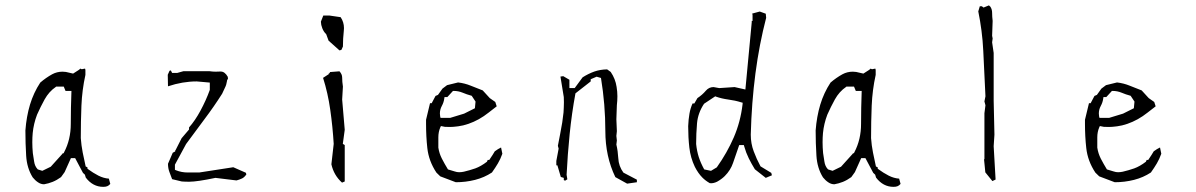

<svg xmlns="http://www.w3.org/2000/svg" viewBox="-20 -707 4552 731"><path d="M313 -64.5V-69.8L306.2 -73.2Q300.3 -99.1 294.9 -126.2Q289.6 -153.3 287.6 -181.2V-181.6Q287.6 -244.1 290 -304.4Q292.5 -364.7 305.2 -421.9V-439Q305.2 -442.9 303.7 -445.8L291 -443.4L286.1 -445.8L280.3 -440.9L258.3 -426.8L231 -433.1Q224.6 -434.1 218.3 -434.1Q196.8 -434.1 178.7 -424.3Q154.8 -411.1 133.3 -392.6Q107.9 -354 94.2 -308.6Q80.6 -263.2 76.7 -210.4Q76.7 -161.1 79.6 -114Q82.5 -66.9 104.5 -31.7Q113.8 -20 125 -12.7Q135.7 -5.4 147.9 -5.4Q164.6 -8.3 180.4 -14.6Q196.3 -21 212.4 -32.7L226.1 -51.8L250 -105H261.7H266.1L295.9 -48.8L303.2 -42L306.6 -30.8Q333.5 4.4 373 4.4Q382.3 4.4 388.2 2Q394.5 -0.5 399.9 -6.8L394.5 -26.9Q374.5 -28.3 354.7 -38.3Q335 -48.3 313 -64.5ZM105 -124Q103 -146 103 -165Q103 -184.1 104.5 -200.2Q107.9 -235.8 121.1 -270.5Q134.3 -300.3 149.9 -328.6Q166.5 -358.4 192.4 -376L193.8 -377.4H222.7L229.5 -360.8H252Q249.5 -294.9 249.5 -235.4Q249.5 -175.8 224.1 -127.4L222.2 -123.5H218.3V-122.1L173.3 -72.3L141.1 -56.6L124 -62L122.6 -63.5Q112.3 -74.7 109.9 -92.3Q107.9 -107.4 105 -124Z M619.6 -378.4Q675.3 -397 728.5 -397H729L778.8 -392.6V-364.7Q764.6 -325.2 743.2 -285.6Q722.7 -247.6 699.7 -221.7V-216.8V-213.9L671.4 -180.7L647.9 -134.3H647V-130.4L637.7 -125.5L619.6 -83.5Q619.6 -66.4 625 -52.2L635.3 -24.9L671.9 -16.1Q684.1 -15.1 700.2 -15.1Q730.5 -15.1 800.3 -29.8L880.4 -20Q891.6 -22.9 901.9 -27.8Q910.2 -31.7 918 -43L916 -49.3L868.2 -70.3L738.8 -50.3H694.3Q671.4 -50.3 650.4 -58.6L646 -60.5V-78.1V-80.1L688.5 -158.7Q722.7 -205.6 758.5 -253.2Q794.4 -300.8 825.7 -350.1Q830.6 -361.8 836.4 -373Q842.3 -384.3 844.2 -398.4L845.2 -404.8H848.1L847.2 -414.6Q835.9 -434.6 820.8 -434.6Q819.8 -434.6 816.4 -434.6Q811.5 -434.1 800.8 -434.1Q790 -434.1 776.9 -436H678.7L654.3 -429.2H635.3L630.4 -439L625.5 -437.5L618.7 -422.4Z M1235.8 -428.2H1231.9V-424.8L1210 -410.6Q1228.5 -352.1 1237.3 -289.6Q1246.6 -224.6 1250.5 -159.2L1241.7 -81.5Q1251 -39.6 1282.2 -11.7L1292.5 -16.1V-154.8L1285.2 -159.2L1292.5 -212.9L1282.7 -328.1L1285.6 -377.4Q1282.7 -395.5 1282.7 -412.1Q1282.7 -424.3 1272.5 -435.5L1235.8 -432.6ZM1289.6 -600.1Q1289.6 -623 1276.9 -641.6L1233.9 -647.9H1210.9L1201.7 -624.5Q1202.1 -611.8 1207 -599.6Q1212.4 -585.9 1221.2 -577.6L1222.2 -576.2L1231 -552.2L1272.5 -515.1L1279.8 -517.1L1285.6 -529.8Q1285.6 -559.1 1289.1 -591.3Q1289.6 -595.7 1289.6 -600.1Z M1842.8 -98.1H1836.9L1834 -91.3Q1811 -73.7 1789.6 -65.9Q1768.6 -58.6 1745.6 -53.2Q1736.3 -51.3 1728 -51.3Q1719.7 -51.3 1710.7 -54.4Q1701.7 -57.6 1685.5 -62Q1672.4 -83.5 1662.4 -103Q1652.3 -122.6 1648.9 -145V-184.1Q1648.9 -204.6 1656.2 -221.7L1658.7 -227.1L1673.8 -224.1Q1681.6 -223.6 1693.6 -223.6Q1705.6 -223.6 1724.4 -226.1Q1743.2 -228.5 1763.2 -235.4Q1804.2 -249.5 1840.3 -278.3L1871.1 -302.2L1865.7 -318.8L1844.7 -333.5L1817.9 -362.8Q1794.4 -371.6 1772 -380.9Q1749.5 -390.1 1724.1 -393.1L1682.1 -382.8L1664.6 -369.6L1647.5 -345.7L1638.2 -341.8L1623.5 -314H1619.1H1617.2L1602.1 -251Q1602.1 -243.2 1602.1 -235.8Q1602.1 -187.5 1606.9 -143.6Q1612.3 -93.8 1641.6 -49.8L1656.2 -35.6L1715.3 -13.2Q1753.4 -13.2 1788.8 -22.2Q1824.2 -31.2 1853 -50.3Q1866.2 -68.8 1875.7 -85Q1885.3 -101.1 1892.6 -121.6L1887.7 -145.5L1876 -139.2L1863.8 -130.9L1855.5 -117.2ZM1694.3 -258.3H1657.2L1655.8 -264.2Q1654.8 -270 1654.8 -274.9Q1654.8 -290 1662.1 -303.5Q1669.4 -316.9 1671.4 -331.1L1672.4 -337.4H1683.1L1704.6 -360.8H1708Q1725.1 -360.8 1741.7 -354Q1756.3 -347.7 1775.9 -342.3L1790.5 -320.3L1788.1 -294.9L1747.1 -274.4Z M2327.6 -376Q2323.2 -406.7 2305.2 -433.1L2291.5 -442.9Q2265.1 -442.4 2242.7 -434.6Q2219.7 -426.3 2198.2 -412.6L2168 -371.6H2164.1H2147.9V-403.3L2124.5 -417L2113.8 -415.5L2126.5 -337.4Q2127 -327.1 2127 -317.4Q2127 -307.6 2126.5 -298.1Q2126 -288.6 2125.5 -278.8Q2123.5 -259.8 2120.6 -240.7Q2112.8 -195.8 2104 -151.9L2106.9 -141.1L2098.1 -94.2V-77.6H2102.1L2115.2 -33.2L2126.5 -29.8V-21.5L2131.3 -19L2140.1 -24.4L2137.2 -41.5Q2141.1 -119.6 2148.9 -197Q2156.7 -274.4 2170.9 -351.6L2229 -397V-405.3L2251.5 -415L2268.1 -410.2Q2284.7 -309.1 2284.7 -208.5Q2284.7 -111.3 2322.8 -32.7L2367.7 -7.8L2404.8 -13.2V-22.9L2353.5 -49.8Q2335.4 -74.7 2334 -104.5Q2332.5 -131.8 2326.7 -156.7L2328.6 -171.9L2326.7 -189.5L2328.6 -207.5L2326.7 -252.9L2328.6 -306.6Q2330.6 -323.2 2330.6 -340.6Q2330.6 -357.9 2327.6 -376Z M2838.4 -194.3Q2844.7 -438.5 2897 -639.2L2895.5 -654.8L2872.6 -663.1L2843.8 -655.3L2845.2 -650.4V-627.4H2841.8L2842.3 -624.5L2817.9 -366.2L2776.9 -375.5L2718.3 -371.6L2696.8 -375.5Q2679.2 -375.5 2667.5 -361.8Q2653.8 -345.7 2635.3 -333.5L2623.5 -313H2616.7Q2608.4 -294.4 2605 -274.4Q2601.1 -252.4 2600.1 -226.6Q2600.1 -184.1 2604.5 -145.3Q2608.9 -106.4 2625.5 -71.8Q2638.2 -46.9 2654.3 -30.8Q2666 -19 2682.1 -9.8Q2685.5 -9.3 2687.3 -9.3Q2689 -9.3 2690.9 -9.5Q2692.9 -9.8 2696.3 -10.3Q2703.1 -11.7 2710 -15.1Q2727.5 -24.9 2739.3 -36.6Q2761.7 -59.1 2771 -86.9Q2781.2 -117.7 2794.4 -154.8H2812L2813.5 -149.4Q2820.3 -125.5 2830.8 -104.2Q2841.3 -83 2854 -62.5L2895.5 -29.8L2918.9 -39.6L2916.5 -48.8L2875.5 -73.7Q2860.4 -101.6 2849.6 -130.9Q2838.4 -160.6 2838.4 -194.3ZM2630.4 -159.2Q2630.4 -198.7 2633.8 -237.8Q2637.2 -276.9 2660.6 -312L2703.1 -340.3L2706.5 -338.9Q2727.5 -331.5 2752.4 -328.1Q2778.8 -324.7 2801.8 -317.4L2807.6 -315.9L2807.1 -309.6Q2799.3 -243.2 2773.9 -184.3Q2748.5 -125.5 2709 -69.8L2687 -56.6L2661.1 -62Q2647.5 -86.9 2640.4 -109.1Q2633.3 -131.3 2630.4 -158.7Z M3321.8 -64.5V-69.8L3314.9 -73.2Q3309.1 -99.1 3303.7 -126.2Q3298.3 -153.3 3296.4 -181.2V-181.6Q3296.4 -244.1 3298.8 -304.4Q3301.3 -364.7 3314 -421.9V-439Q3314 -442.9 3312.5 -445.8L3299.8 -443.4L3294.9 -445.8L3289.1 -440.9L3267.1 -426.8L3239.7 -433.1Q3233.4 -434.1 3227.1 -434.1Q3205.6 -434.1 3187.5 -424.3Q3163.6 -411.1 3142.1 -392.6Q3116.7 -354 3103 -308.6Q3089.4 -263.2 3085.4 -210.4Q3085.4 -161.1 3088.4 -114Q3091.3 -66.9 3113.3 -31.7Q3122.6 -20 3133.8 -12.7Q3144.5 -5.4 3156.7 -5.4Q3173.3 -8.3 3189.2 -14.6Q3205.1 -21 3221.2 -32.7L3234.9 -51.8L3258.8 -105H3270.5H3274.9L3304.7 -48.8L3312 -42L3315.4 -30.8Q3342.3 4.4 3381.8 4.4Q3391.1 4.4 3397 2Q3403.3 -0.5 3408.7 -6.8L3403.3 -26.9Q3383.3 -28.3 3363.5 -38.3Q3343.8 -48.3 3321.8 -64.5ZM3113.8 -124Q3111.8 -146 3111.8 -165Q3111.8 -184.1 3113.3 -200.2Q3116.7 -235.8 3129.9 -270.5Q3143.1 -300.3 3158.7 -328.6Q3175.3 -358.4 3201.2 -376L3202.6 -377.4H3231.4L3238.3 -360.8H3260.7Q3258.3 -294.9 3258.3 -235.4Q3258.3 -175.8 3232.9 -127.4L3231 -123.5H3227.1V-122.1L3182.1 -72.3L3149.9 -56.6L3132.8 -62L3131.3 -63.5Q3121.1 -74.7 3118.7 -92.3Q3116.7 -107.4 3113.8 -124Z M3759.3 -627.4Q3757.3 -643.6 3757.3 -657.7Q3757.3 -671.9 3750.5 -681.6L3745.1 -686.5L3724.6 -678.2L3718.3 -683.1H3710.4L3704.6 -663.6Q3711.9 -627.9 3716.8 -590.3Q3721.7 -552.7 3723.6 -513.2Q3728 -429.2 3731.9 -340.3L3728 -320.8L3731.9 -306.2L3728 -275.9V-102.1L3726.6 -99.6L3731.4 -50.8L3758.3 -17.6L3770.5 -23.4L3763.2 -150.4L3766.1 -194.3L3763.2 -323.2V-505.4L3757.3 -545.9L3759.3 -560.5L3757.3 -570.8Z M4351.6 -98.1H4345.7L4342.8 -91.3Q4319.8 -73.7 4298.3 -65.9Q4277.3 -58.6 4254.4 -53.2Q4245.1 -51.3 4236.8 -51.3Q4228.5 -51.3 4219.5 -54.4Q4210.4 -57.6 4194.3 -62Q4181.2 -83.5 4171.1 -103Q4161.1 -122.6 4157.7 -145V-184.1Q4157.7 -204.6 4165 -221.7L4167.5 -227.1L4182.6 -224.1Q4190.4 -223.6 4202.4 -223.6Q4214.4 -223.6 4233.2 -226.1Q4252 -228.5 4272 -235.4Q4313 -249.5 4349.1 -278.3L4379.9 -302.2L4374.5 -318.8L4353.5 -333.5L4326.7 -362.8Q4303.2 -371.6 4280.8 -380.9Q4258.3 -390.1 4232.9 -393.1L4190.9 -382.8L4173.3 -369.6L4156.2 -345.7L4147 -341.8L4132.3 -314H4127.9H4126L4110.8 -251Q4110.8 -243.2 4110.8 -235.8Q4110.8 -187.5 4115.7 -143.6Q4121.1 -93.8 4150.4 -49.8L4165 -35.6L4224.1 -13.2Q4262.2 -13.2 4297.6 -22.2Q4333 -31.2 4361.8 -50.3Q4375 -68.8 4384.5 -85Q4394 -101.1 4401.4 -121.6L4396.5 -145.5L4384.8 -139.2L4372.6 -130.9L4364.3 -117.2ZM4203.1 -258.3H4166L4164.6 -264.2Q4163.6 -270 4163.6 -274.9Q4163.6 -290 4170.9 -303.5Q4178.2 -316.9 4180.2 -331.1L4181.2 -337.4H4191.9L4213.4 -360.8H4216.8Q4233.9 -360.8 4250.5 -354Q4265.1 -347.7 4284.7 -342.3L4299.3 -320.3L4296.9 -294.9L4255.9 -274.4Z"/></svg>

Font: Bakudai
Style: ExtraLight
Weight: 200
Version: Version 1.48